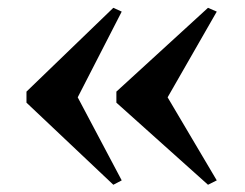

<svg xmlns="http://www.w3.org/2000/svg" viewBox="-20 -518 642 504"><path d="M277.5 -497.5 299.5 -487.5 184 -262.5 299.5 -44.5 277.5 -33 49.5 -248.5V-277.5ZM526 -497.5 549 -487.5 420 -262.5 549 -44.5 526 -33 285.5 -248.5V-277.5Z"/></svg>

Font: Merriweather 144pt ExtraBold
Style: Regular
Weight: 800
Version: Version 2.100